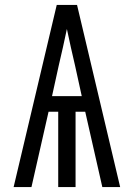

<svg xmlns="http://www.w3.org/2000/svg" viewBox="-20 -755 540 775"><path d="M35 0 209 -735H291L465 0H393L324 -304H285V0H215V-304H176L107 0ZM310 -367 283 -490Q274 -527 266 -564Q258 -601 250 -638Q242 -601 234 -564Q226 -527 217 -490L190 -367Z"/></svg>

Font: Iosevka
Style: Regular
Weight: 400
Monospace: yes
Designer: Belleve Invis
Foundry: Belleve Invis
Version: Version 33.2.3; ttfautohint (v1.8.4)